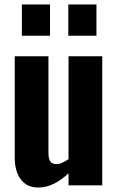

<svg xmlns="http://www.w3.org/2000/svg" viewBox="-20 -830 530 860"><path d="M150 10Q115 10 91.5 -8Q68 -26 57 -56Q46 -86 46 -122V-578H197V-144Q197 -120 205 -107.5Q213 -95 234 -95Q246 -95 259.5 -101.5Q273 -108 287 -117V-578H438V0H287V-54Q257 -25 222.5 -7.5Q188 10 150 10ZM286 -670V-810H412V-670ZM78 -670V-810H204V-670Z"/></svg>

Font: Oswald SemiBold
Style: Regular
Weight: 600
Designer: Vernon Adams
Foundry: Vernon Adams
Version: Version 4.100; ttfautohint (v1.8.1.43-b0c9)